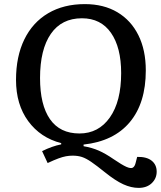

<svg xmlns="http://www.w3.org/2000/svg" viewBox="-20 -735 783 935"><path d="M58 -346Q58 -460 98.5 -543Q139 -626 214.5 -670.5Q290 -715 393 -715Q485 -715 551.5 -675.5Q618 -636 654 -563.5Q690 -491 690 -392Q690 -233 612 -140Q534 -47 387 -31V-23Q428 -16 461 -1.5Q494 13 533 40Q574 68 595.5 77.5Q617 87 626.5 81.5Q636 76 640 60L648 29Q694 28 718.5 47.5Q743 67 743 101Q743 134 719 157Q695 180 655 180Q619 180 580.5 162.5Q542 145 491 104Q450 71 424.5 53.5Q399 36 379 29.5Q359 23 334 23Q317 23 301 26Q285 29 264.5 36.5Q244 44 212 59L185 1Q233 -23 278 -32V-38Q177 -64 117.5 -145Q58 -226 58 -346ZM175 -355Q175 -224 223.5 -154.5Q272 -85 367 -85Q460 -85 515 -163Q570 -241 570 -379Q570 -504 520.5 -575Q471 -646 379 -646Q280 -646 227.5 -570Q175 -494 175 -355Z"/></svg>

Font: Literata 12pt Medium
Style: Italic
Weight: 500
Italic angle: -2°
Designer: Latin by Veronika Burian and Jose Scaglione. Greek by Irene Vlachou. Cyrillic by Vera Evstafieva
Foundry: TypeTogether
Version: Version 3.002